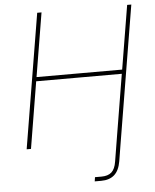

<svg xmlns="http://www.w3.org/2000/svg" viewBox="-61 -779 837 1034"><g transform="rotate(-5 357.5 -262.0)"><path d="M408.7 204.1 412.1 181.6Q421.4 181.6 431.2 181.6Q440.9 181.6 447.3 181.6Q482.4 181.6 501.7 164.6Q521 147.5 527.3 107.4L555.2 -62.5H577.6L549.8 107.4Q541.5 157.2 515.1 180.7Q488.8 204.1 443.8 204.1Q437.5 204.1 427.2 204.1Q417 204.1 408.7 204.1ZM58.6 0 179.2 -727.5H202.6L145.5 -382.8H608.4L665.5 -727.5H688L567.4 0H544.9L604.5 -360.4H141.6L82 0Z"/></g></svg>

Font: Inter 20pt Thin
Style: Italic
Weight: 250
Italic angle: -9.3988°
Version: Version 4.001;git-66647c0bb